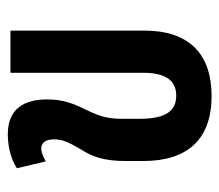

<svg xmlns="http://www.w3.org/2000/svg" viewBox="-56 -508 576 505"><g transform="rotate(-90 232.5 -256.0)"><path d="M232 12C345 12 404 -50 404 -164V-517H293V-167C293 -111 274 -81 233 -81C195 -81 172 -105 172 -178V-223C172 -270 183 -291 197 -321C212 -351 223 -379 223 -420C223 -482 198 -524 131 -524C105 -524 69 -518 42 -500L60 -424C72 -431 84 -436 94 -436C108 -436 118 -426 118 -402C118 -376 106 -357 90 -329C73 -303 61 -271 61 -214V-168C61 -50 119 12 232 12Z"/></g></svg>

Font: Noto Sans Thai UI ExtCond SemBd
Style: Regular
Weight: 600
Width: 2
Designer: Monotype Design Team
Foundry: Monotype Imaging Inc.
Version: Version 2.000